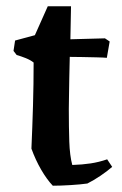

<svg xmlns="http://www.w3.org/2000/svg" viewBox="-20 -579 387 611"><path d="M148 12Q129 -8 111 -39Q93 -70 80 -106Q83 -174 85 -242.5Q87 -311 87 -380Q77 -388 62 -394Q47 -400 33 -404L23 -417L28 -450L91 -467L132 -559H206L204 -454L314 -457L329 -447L320 -395Q310 -396 287.5 -396.5Q265 -397 241 -397.5Q217 -398 202 -398Q201 -366 200.5 -331Q200 -296 199.5 -268.5Q199 -241 199 -232Q199 -173 200.5 -128.5Q202 -84 210 -54Q242 -55 268.5 -59Q295 -63 321 -72L337 -48Q321 -34 299.5 -19.5Q278 -5 258 5Q237 8 205 10Q173 12 148 12Z"/></svg>

Font: Labrada SemiBold
Style: Regular
Weight: 600
Designer: Mercedes Jáuregui
Foundry: Omnibus-Type Team
Version: Version 1.000; ttfautohint (v1.8.4.7-5d5b)